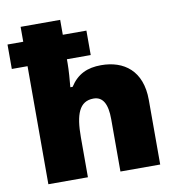

<svg xmlns="http://www.w3.org/2000/svg" viewBox="-84 -836 848 913"><g transform="rotate(-10 340.0 -380.0)"><path d="M267 -760H76V-688H0V-570H76V0H267V-193C267 -303 289 -364 358 -364C403 -364 424 -326 424 -253V0H616V-312C616 -453 531 -514 421 -514C354 -514 306 -492 270 -436H259C262 -467 266 -519 266 -550V-570H381V-688H267Z"/></g></svg>

Font: Noto Sans Lao UI Blk
Style: Regular
Weight: 900
Designer: Monotype Design Team
Foundry: Monotype Imaging Inc.
Version: Version 2.000